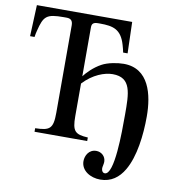

<svg xmlns="http://www.w3.org/2000/svg" viewBox="-91 -744 939 1016"><g transform="rotate(10 378.0 -236.5)"><path d="M327 -596C327 -617 337 -624 362 -624H371C442 -624 485 -613 508 -534C512 -520 517 -502 518 -494H542L537 -662H25L18 -494H42C44 -508 46 -518 49 -529C69 -610 83 -624 176 -624H191C214 -624 225 -614 225 -588V-119C225 -32 207 -21 129 -19V0H412V-19C342 -23 327 -38 327 -119V-294C379 -350 441 -372 484 -372C585 -372 585 -287 585 -172C585 -76 585 152 533 152C523 152 515 143 515 128C515 120 520 104 520 93C520 63 496 43 469 43C429 43 411 79 411 108C411 159 462 189 515 189C573 189 614 158 642 110C686 35 700 -82 700 -182C700 -300 668 -436 532 -436C498 -436 447 -427 416 -410C375 -388 343 -354 327 -333Z"/></g></svg>

Font: XITS Math
Style: Regular
Weight: 400
Designer: MicroPress Inc., with final additions and corrections provided by Coen Hoffman, Elsevier (retired)
Version: Version 1.302